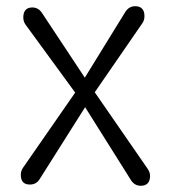

<svg xmlns="http://www.w3.org/2000/svg" viewBox="-20 -590 545 618"><path d="M285 -293 438 -515C443 -522 445 -530 445 -538C445 -559 435 -570 415 -570C402 -570 391 -564 383 -551L253 -340L116 -547C108 -560 97 -566 84 -566C65 -566 55 -555 55 -534C55 -526 57 -518 62 -511L222 -292L54 -50C49 -43 47 -35 47 -27C47 -6 57 4 76 4C90 4 101 -2 108 -14L254 -245L401 -11C409 2 420 8 433 8C453 8 463 -3 463 -24C463 -32 460 -40 455 -47Z"/></svg>

Font: GFS Philostratos
Style: Regular
Weight: 400
Designer: George D. Matthiopoulos
Foundry: George D. Matthiopoulos
Version: Version 1.000